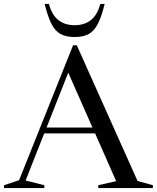

<svg xmlns="http://www.w3.org/2000/svg" viewBox="-30 -955 796 975"><path d="M668.5 -36 746.5 -14.5V0H469V-14.5L560 -35L453 -277.5H194.5L100 -38.5L195 -14.5V0H-9.5V-14.5L67 -40L172 -302.5V-307.5H174L341 -725H360ZM206.5 -307.5H439.5L316.5 -586ZM349 -827Q398 -827 431 -852.5Q464 -878 479.5 -935H501.5Q485.5 -869 466.2 -832.5Q447 -796 419.2 -781.5Q391.5 -767 349 -767Q306.5 -767 278.8 -781.5Q251 -796 232 -832.5Q213 -869 196.5 -935H218.5Q234 -878 267 -852.5Q300 -827 349 -827Z"/></svg>

Font: Newsreader Display
Style: Regular
Weight: 400
Designer: Hugues Gentile
Foundry: Production Type
Version: Version 1.001